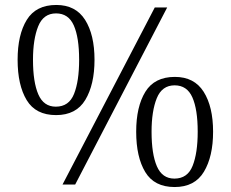

<svg xmlns="http://www.w3.org/2000/svg" viewBox="-20 -744 931 774"><path d="M206 -280Q124 -280 87.5 -340.5Q51 -401 51 -503Q51 -604 88 -664Q125 -724 207 -724Q285 -724 323 -664Q361 -604 361 -503Q361 -403 324 -341.5Q287 -280 206 -280ZM232 0 604 -714H654L283 0ZM205 -314Q258 -314 278.5 -365.5Q299 -417 299 -503Q299 -593 277.5 -641.5Q256 -690 206 -690Q155 -690 134 -638Q113 -586 113 -503Q113 -413 134.5 -363.5Q156 -314 205 -314ZM684 10Q602 10 565.5 -50.5Q529 -111 529 -213Q529 -314 566 -374Q603 -434 685 -434Q763 -434 801 -374Q839 -314 839 -213Q839 -113 802 -51.5Q765 10 684 10ZM683 -24Q736 -24 756.5 -75.5Q777 -127 777 -213Q777 -303 755.5 -351.5Q734 -400 684 -400Q633 -400 612 -348Q591 -296 591 -213Q591 -123 612.5 -73.5Q634 -24 683 -24Z"/></svg>

Font: Noto Serif Myanmar Light
Style: Regular
Weight: 300
Designer: Ben Mitchell and the Monotype Design Team
Foundry: Monotype Imaging Inc.
Version: Version 2.106; ttfautohint (v1.8.4.7-5d5b)